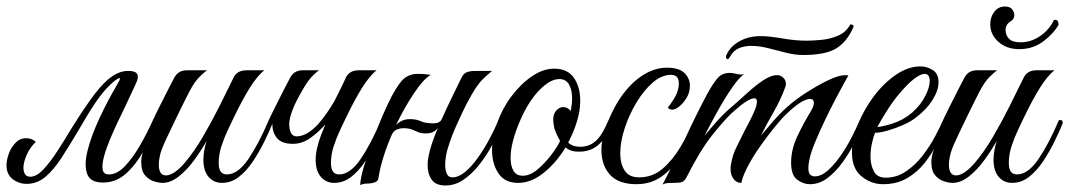

<svg xmlns="http://www.w3.org/2000/svg" viewBox="-30 -562 3286 590"><path d="M209 -158Q183 -114 159 -77Q135 -40 109.5 -18.5Q84 3 52 3Q28 3 9 -11.5Q-10 -26 -10 -54Q-10 -71 -2.5 -91Q5 -111 19.5 -125Q34 -139 55 -137Q69 -136 80 -126Q62 -109 52 -86Q42 -63 42 -46Q42 -36 46.5 -27.5Q51 -19 63 -19Q82 -19 102.5 -40.5Q123 -62 145.5 -96.5Q168 -131 190 -168Q219 -215 247.5 -255Q276 -295 301 -317Q333 -344 362 -344H366Q406 -344 388 -306L353 -231Q344 -213 331.5 -186.5Q319 -160 307.5 -132.5Q296 -105 289.5 -80.5Q283 -56 285.5 -41Q288 -26 305 -26Q330 -26 354.5 -52Q379 -78 401 -116.5Q423 -155 440 -193Q444 -193 448 -190.5Q452 -188 452 -184Q434 -139 410.5 -97Q387 -55 356.5 -28Q326 -1 286 -1Q247 -1 237.5 -28.5Q228 -56 239.5 -101Q251 -146 276 -199.5Q301 -253 331 -304Q342 -322 337 -322Q333 -322 323.5 -314.5Q314 -307 306 -299Q287 -281 265 -249Q243 -217 209 -158Z M469 0Q458 0 442.5 -5Q427 -10 415.5 -23.5Q404 -37 404 -64Q404 -90 421 -124Q438 -158 451 -184Q440 -184 440 -193Q441 -196 449 -212Q457 -228 468 -250Q479 -272 489.5 -292.5Q500 -313 506 -324Q518 -346 544 -346H606Q589 -333 575.5 -317.5Q562 -302 542 -261Q542 -261 535 -247Q528 -233 517.5 -211.5Q507 -190 496.5 -168Q486 -146 479 -131Q466 -103 462 -86.5Q458 -70 458 -56Q458 -23 480 -23Q504 -23 538 -62Q566 -95 593 -141Q620 -187 644.5 -236Q669 -285 688 -324Q699 -346 727 -346H782Q760 -328 737.5 -292Q715 -256 688 -200Q681 -185 670 -162Q659 -139 650.5 -113Q642 -87 642 -61Q642 -26 667 -26Q701 -26 733 -73Q765 -120 796 -193Q804 -193 805.5 -192Q807 -191 808 -184Q797 -157 781.5 -125.5Q766 -94 746.5 -65Q727 -36 703.5 -18Q680 0 652 0Q627 0 611 -18.5Q595 -37 595 -71Q595 -98 605 -129Q588 -99 566 -69Q544 -39 519 -19.5Q494 0 469 0Z M1000 -256Q1009 -274 1017.5 -291Q1026 -308 1033 -324Q1044 -346 1072 -346H1127Q1105 -328 1082.5 -292Q1060 -256 1033 -200Q1026 -185 1015 -162Q1004 -139 995.5 -113Q987 -87 987 -61Q987 -26 1012 -26Q1046 -26 1078 -73Q1110 -120 1141 -193Q1149 -193 1150.5 -192Q1152 -191 1153 -184Q1142 -157 1126.5 -125.5Q1111 -94 1091.5 -65Q1072 -36 1048.5 -18Q1025 0 997 0Q972 0 956 -18.5Q940 -37 940 -71Q940 -104 957 -148L970 -180Q948 -155 923 -137.5Q898 -120 870 -120Q835 -120 820.5 -138.5Q806 -157 807 -184Q796 -184 796 -193Q797 -196 805 -212Q813 -228 824 -250Q835 -272 845.5 -292.5Q856 -313 862 -324Q874 -346 900 -346H950Q933 -333 920.5 -317.5Q908 -302 886 -261Q856 -204 859 -173.5Q862 -143 881 -143Q914 -143 949 -182Q974 -211 998 -252Z M1133 -15Q1132 -5 1121.5 -1.5Q1111 2 1101 2Q1085 2 1077 7Q1077 -13 1088 -49.5Q1099 -86 1114.5 -128.5Q1130 -171 1146.5 -208.5Q1163 -246 1174 -267Q1198 -311 1214.5 -323Q1231 -335 1253 -335Q1273 -335 1281.5 -333.5Q1290 -332 1294 -332Q1272 -320 1242.5 -276Q1213 -232 1187 -178Q1195 -186 1205.5 -191Q1216 -196 1230 -196Q1249 -196 1263 -189.5Q1277 -183 1302 -183Q1321 -183 1327 -195Q1343 -231 1360 -265.5Q1377 -300 1388 -323Q1394 -336 1404.5 -340Q1415 -344 1428 -344H1482Q1465 -330 1453.5 -318.5Q1442 -307 1431.5 -291Q1421 -275 1405 -245Q1392 -220 1374 -180Q1356 -140 1347 -109Q1343 -98 1340.5 -83Q1338 -68 1338 -55Q1338 -39 1343 -28Q1348 -17 1360 -17Q1379 -17 1399 -33.5Q1419 -50 1438 -76.5Q1457 -103 1473.5 -134Q1490 -165 1502 -193Q1510 -193 1512 -191Q1514 -189 1514 -184Q1502 -154 1484.5 -120.5Q1467 -87 1444.5 -58Q1422 -29 1395.5 -10.5Q1369 8 1339 8Q1309 8 1296.5 -10Q1284 -28 1284 -55Q1284 -69 1287.5 -85Q1291 -101 1296 -117Q1300 -129 1305 -142.5Q1310 -156 1316 -169Q1310 -161 1301 -156.5Q1292 -152 1278 -152Q1264 -152 1255 -156Q1246 -160 1236 -164Q1226 -168 1210 -168Q1200 -168 1189.5 -164Q1179 -160 1173 -146Q1158 -111 1147.5 -77Q1137 -43 1133 -15Z M1562 0Q1521 0 1501.5 -29.5Q1482 -59 1482 -101Q1482 -140 1497 -182Q1513 -228 1541.5 -266Q1570 -304 1604.5 -327.5Q1639 -351 1673 -351Q1714 -351 1733.5 -323Q1753 -295 1753 -252Q1753 -222 1743 -189Q1733 -156 1716 -124Q1729 -111 1753 -111Q1781 -111 1801 -129Q1821 -147 1840 -193Q1852 -193 1852 -184Q1833 -138 1808.5 -116.5Q1784 -95 1746 -96Q1723 -96 1708 -109Q1680 -63 1641.5 -31.5Q1603 0 1562 0ZM1576 -22Q1599 -22 1622 -41.5Q1645 -61 1664 -86Q1683 -111 1691 -129Q1675 -158 1672.5 -172.5Q1670 -187 1670 -194Q1670 -213 1680 -223Q1690 -233 1700 -233Q1714 -233 1724 -221Q1726 -232 1727 -241.5Q1728 -251 1728 -260Q1728 -286 1718.5 -302.5Q1709 -319 1689 -319Q1668 -319 1645 -301Q1622 -283 1601.5 -253Q1581 -223 1566 -186Q1553 -155 1546 -127.5Q1539 -100 1539 -77Q1539 -52 1548 -37Q1557 -22 1576 -22Z M1926 4Q1871 4 1844.5 -25Q1818 -54 1818 -103Q1818 -126 1827 -156Q1836 -186 1851 -217Q1866 -248 1884 -272Q1913 -311 1948 -332.5Q1983 -354 2019 -354Q2057 -354 2073.5 -337.5Q2090 -321 2090 -299Q2090 -278 2080 -261.5Q2070 -245 2057.5 -235Q2045 -225 2036 -225Q2028 -225 2022 -231Q2030 -241 2039 -255Q2048 -269 2052 -282Q2056 -294 2056 -306Q2056 -332 2032 -332Q2003 -332 1975.5 -308Q1948 -284 1925.5 -246.5Q1903 -209 1889.5 -167.5Q1876 -126 1876 -91Q1876 -59 1889.5 -38Q1903 -17 1934 -17Q1975 -17 2006 -43.5Q2037 -70 2061 -110.5Q2085 -151 2103 -193Q2107 -193 2111 -191.5Q2115 -190 2115 -184Q2095 -134 2068 -91Q2041 -48 2006.5 -22Q1972 4 1926 4Z M2438 -393Q2413 -393 2385.5 -400Q2358 -407 2330.5 -414Q2303 -421 2279 -421Q2259 -421 2242 -414.5Q2225 -408 2214 -389L2211 -384Q2208 -380 2206 -380Q2204 -380 2202 -383Q2200 -386 2201 -390Q2212 -418 2241 -434.5Q2270 -451 2307 -451Q2333 -451 2373.5 -444Q2414 -437 2447 -437Q2468 -437 2494.5 -439.5Q2521 -442 2545.5 -452.5Q2570 -463 2583 -487Q2593 -487 2593 -480Q2574 -435 2541 -414Q2508 -393 2438 -393ZM2040 0Q2029 0 2021.5 0.5Q2014 1 2006 5Q2043 -66 2076 -137.5Q2109 -209 2143 -273Q2163 -309 2176.5 -323.5Q2190 -338 2213 -338Q2221 -338 2230 -335.5Q2239 -333 2248 -333Q2254 -333 2257 -334Q2243 -326 2221 -294.5Q2199 -263 2176 -222Q2153 -181 2135 -145Q2154 -168 2174.5 -191Q2195 -214 2220 -235Q2242 -254 2266.5 -276.5Q2291 -299 2315 -315Q2339 -331 2357 -331Q2364 -331 2366 -330Q2385 -322 2385 -304Q2385 -298 2380 -286Q2367 -252 2346.5 -216.5Q2326 -181 2308 -145Q2323 -163 2345.5 -189Q2368 -215 2391 -235Q2413 -255 2447 -277Q2481 -299 2514 -315Q2547 -331 2567 -331Q2574 -331 2577 -330Q2577 -330 2566 -310.5Q2555 -291 2538.5 -259.5Q2522 -228 2505 -192.5Q2488 -157 2474.5 -124.5Q2461 -92 2457 -70Q2454 -57 2454 -46Q2454 -30 2460 -25Q2466 -20 2473 -20Q2493 -20 2512.5 -37Q2532 -54 2551 -80.5Q2570 -107 2585.5 -137Q2601 -167 2612 -193Q2624 -193 2624 -184Q2613 -157 2596.5 -124.5Q2580 -92 2559 -63Q2538 -34 2513 -15Q2488 4 2459 4Q2438 4 2419.5 -10Q2401 -24 2401 -62Q2401 -103 2420.5 -144Q2440 -185 2461 -219Q2471 -236 2471 -246Q2471 -258 2459 -258Q2449 -258 2431.5 -248Q2414 -238 2388 -213Q2372 -198 2350.5 -171.5Q2329 -145 2307 -114Q2285 -83 2269 -53Q2253 -23 2248 0Q2233 0 2224 -12.5Q2215 -25 2215 -42Q2215 -45 2215 -48Q2215 -51 2216 -55Q2221 -86 2232 -107.5Q2243 -129 2257 -158Q2264 -171 2273 -188.5Q2282 -206 2289 -222.5Q2296 -239 2296 -250Q2296 -260 2288 -260Q2279 -260 2264.5 -251Q2250 -242 2237 -230.5Q2224 -219 2217 -213Q2192 -189 2156.5 -144Q2121 -99 2079 -16Q2073 -5 2065 -2.5Q2057 0 2040 0Z M2684 4Q2647 4 2617.5 -20Q2588 -44 2588 -93Q2588 -134 2606.5 -180Q2625 -226 2655.5 -266.5Q2686 -307 2723.5 -332.5Q2761 -358 2799 -358Q2818 -358 2836 -347Q2854 -336 2854 -309Q2854 -284 2835 -254Q2816 -224 2781 -198Q2766 -187 2743 -177Q2720 -167 2697 -160.5Q2674 -154 2659 -154Q2654 -142 2649.5 -122Q2645 -102 2645 -81Q2645 -56 2655 -36Q2665 -16 2692 -16Q2725 -16 2753.5 -35Q2782 -54 2804.5 -83Q2827 -112 2843 -142Q2859 -172 2868 -193Q2880 -193 2880 -184Q2867 -156 2850.5 -123Q2834 -90 2811.5 -61.5Q2789 -33 2757.5 -14.5Q2726 4 2684 4ZM2666 -172Q2680 -172 2713 -182.5Q2746 -193 2773 -216Q2799 -239 2813 -266.5Q2827 -294 2827 -313Q2827 -335 2811 -335Q2799 -335 2778 -319Q2757 -303 2726 -265Q2707 -241 2690 -213Q2673 -185 2666 -172Z M2897 0Q2886 0 2870.5 -5Q2855 -10 2843.5 -23.5Q2832 -37 2832 -64Q2832 -90 2849 -124Q2866 -158 2879 -184Q2868 -184 2868 -193Q2869 -196 2877 -212Q2885 -228 2896 -250Q2907 -272 2917.5 -292.5Q2928 -313 2934 -324Q2946 -346 2972 -346H3034Q3017 -333 3003.5 -317.5Q2990 -302 2970 -261Q2970 -261 2963 -247Q2956 -233 2945.5 -211.5Q2935 -190 2924.5 -168Q2914 -146 2907 -131Q2894 -103 2890 -86.5Q2886 -70 2886 -56Q2886 -23 2908 -23Q2932 -23 2966 -62Q2994 -95 3021 -141Q3048 -187 3072.5 -236Q3097 -285 3116 -324Q3127 -346 3155 -346H3210Q3188 -328 3165.5 -292Q3143 -256 3116 -200Q3109 -185 3098 -162Q3087 -139 3078.5 -113Q3070 -87 3070 -61Q3070 -26 3095 -26Q3129 -26 3161 -73Q3193 -120 3224 -193Q3232 -193 3233.5 -192Q3235 -191 3236 -184Q3225 -157 3209.5 -125.5Q3194 -94 3174.5 -65Q3155 -36 3131.5 -18Q3108 0 3080 0Q3055 0 3039 -18.5Q3023 -37 3023 -71Q3023 -98 3033 -129Q3016 -99 2994 -69Q2972 -39 2947 -19.5Q2922 0 2897 0ZM3209 -501Q3219 -502 3221 -496Q3223 -490 3223 -486Q3207 -458 3175.5 -434.5Q3144 -411 3102 -411Q3063 -411 3038 -433.5Q3013 -456 3013 -487Q3013 -510 3025.5 -526Q3038 -542 3058 -542Q3074 -542 3080.5 -533Q3087 -524 3087 -516Q3087 -505 3078 -498Q3060 -488 3060 -470Q3060 -454 3070.5 -443Q3081 -432 3106 -432Q3138 -432 3166 -451Q3194 -470 3209 -501Z"/></svg>

Font: Great Vibes
Style: Regular
Weight: 400
Designer: Robert E. Leuschke, Viktoriya Grabowska, Viviana Monsalve, Eben Sorkin
Foundry: Robert E. Leuschke
Version: Version 1.103; ttfautohint (v1.8.4.7-5d5b)